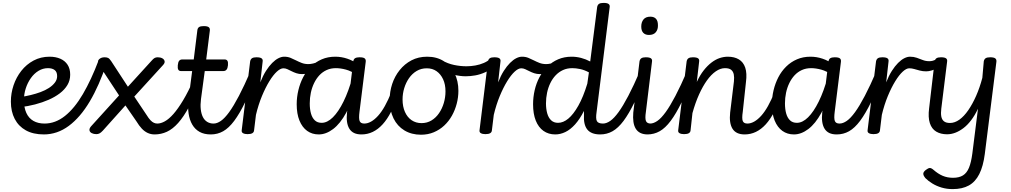

<svg xmlns="http://www.w3.org/2000/svg" viewBox="-20 -910 6970 1324"><path d="M283 17Q209 17 158.5 -11Q108 -39 81.5 -90Q55 -141 55 -209Q55 -267 73.5 -322Q92 -377 127 -421.5Q162 -466 211.5 -492.5Q261 -519 322 -519Q364 -519 396 -505Q428 -491 446 -463.5Q464 -436 464 -395Q464 -356 445 -324Q426 -292 392.5 -266.5Q359 -241 315.5 -222Q272 -203 222 -190Q172 -177 120 -171L122 -241Q156 -246 191.5 -254.5Q227 -263 259.5 -275Q292 -287 317.5 -303.5Q343 -320 358.5 -340.5Q374 -361 374 -385Q374 -414 357 -427Q340 -440 311 -440Q276 -440 245.5 -421.5Q215 -403 192.5 -371Q170 -339 157.5 -300Q145 -261 145 -220Q145 -168 161.5 -131.5Q178 -95 210 -76.5Q242 -58 287 -58Q302 -58 308.5 -46.5Q315 -35 314 -20.5Q313 -6 305 5.5Q297 17 283 17Z M282 17Q272 17 267.5 5.5Q263 -6 264 -20.5Q265 -35 271 -46.5Q277 -58 287 -58Q362 -58 428 -110.5Q494 -163 551.5 -261Q609 -359 660 -494Q663 -505 678 -503.5Q693 -502 706 -493Q719 -484 715 -473Q664 -320 599 -210.5Q534 -101 454.5 -42Q375 17 282 17Z M1046 17Q1021 17 999 7Q977 -3 958 -23Q939 -43 921 -73L845 -183L689 -9Q676 5 666 10Q656 15 644 15Q626 15 612.5 8Q599 1 597 -11.5Q595 -24 608 -39L801 -252L664 -460Q648 -486 662.5 -500.5Q677 -515 701 -515Q716 -515 725.5 -510.5Q735 -506 747 -488L862 -312L1025 -491Q1037 -505 1046 -510Q1055 -515 1067 -515Q1086 -515 1099 -508Q1112 -501 1115 -488.5Q1118 -476 1104 -461L906 -244L991 -117Q1005 -94 1017.5 -81Q1030 -68 1041.5 -63Q1053 -58 1065 -58Q1079 -58 1085 -46.5Q1091 -35 1089 -20.5Q1087 -6 1076.5 5.5Q1066 17 1046 17Z M1046 17Q1032 17 1025 5.5Q1018 -6 1020 -20.5Q1022 -35 1033 -46.5Q1044 -58 1065 -58Q1089 -58 1117 -73.5Q1145 -89 1176 -124Q1207 -159 1242.5 -218Q1278 -277 1317 -365Q1323 -379 1336.5 -378.5Q1350 -378 1359.5 -369Q1369 -360 1364 -347Q1322 -244 1284 -174Q1246 -104 1208.5 -62Q1171 -20 1131 -1.5Q1091 17 1046 17Z M1433 17Q1388 17 1356.5 -0.5Q1325 -18 1306 -50.5Q1287 -83 1280.5 -127.5Q1274 -172 1280 -226L1305 -420H1228Q1215 -420 1209.5 -429.5Q1204 -439 1206 -460Q1208 -482 1215.5 -491Q1223 -500 1237 -500H1316L1341 -702Q1343 -717 1353 -723.5Q1363 -730 1384 -730Q1410 -730 1419.5 -722.5Q1429 -715 1427 -699L1402 -500H1529Q1542 -500 1548 -491Q1554 -482 1552 -460Q1550 -439 1542 -429.5Q1534 -420 1520 -420H1392L1366 -227Q1361 -187 1364.5 -156Q1368 -125 1379 -103Q1390 -81 1409 -69.5Q1428 -58 1452 -58Q1466 -58 1473 -46.5Q1480 -35 1478 -20.5Q1476 -6 1465 5.5Q1454 17 1433 17Z M1434 17Q1420 17 1413 5.5Q1406 -6 1408 -20.5Q1410 -35 1421 -46.5Q1432 -58 1453 -58Q1477 -58 1503.5 -76.5Q1530 -95 1560.5 -137Q1591 -179 1627.5 -248.5Q1664 -318 1708 -420Q1714 -434 1727 -434Q1740 -434 1750 -425Q1760 -416 1755 -403Q1710 -286 1671 -206Q1632 -126 1595 -76.5Q1558 -27 1519 -5Q1480 17 1434 17Z M1687 15Q1668 15 1656 8.5Q1644 2 1647 -14L1705 -487Q1708 -502 1718 -508.5Q1728 -515 1748 -515Q1774 -515 1784 -507.5Q1794 -500 1791 -484L1775 -342Q1793 -388 1814 -421Q1835 -454 1857 -476Q1879 -498 1900 -508.5Q1921 -519 1939 -519Q1958 -519 1967 -507Q1976 -495 1975 -479Q1974 -463 1963.5 -451Q1953 -439 1934 -439Q1914 -439 1889 -416Q1864 -393 1837.5 -350Q1811 -307 1786.5 -248Q1762 -189 1745 -118L1732 -11Q1731 2 1720 8.5Q1709 15 1687 15Z M2063 -399Q2042 -399 2024 -405Q2006 -411 1990.5 -419Q1975 -427 1961.5 -433Q1948 -439 1935 -439Q1916 -439 1907.5 -451Q1899 -463 1900 -479Q1901 -495 1911 -507Q1921 -519 1940 -519Q1964 -519 1983.5 -511Q2003 -503 2021.5 -493.5Q2040 -484 2060.5 -476Q2081 -468 2107 -468Q2120 -468 2138.5 -472Q2157 -476 2169 -483Q2180 -489 2188.5 -484.5Q2197 -480 2201 -470Q2205 -460 2203 -450Q2201 -440 2191 -435Q2174 -426 2151 -417.5Q2128 -409 2105 -404Q2082 -399 2063 -399Z M2178 17Q2132 17 2098 -7.5Q2064 -32 2045 -78.5Q2026 -125 2026 -191Q2026 -240 2037.5 -288Q2049 -336 2070.5 -377.5Q2092 -419 2124.5 -451Q2157 -483 2199 -501Q2241 -519 2292 -519Q2334 -519 2374.5 -505.5Q2415 -492 2452 -465L2446 -390Q2403 -420 2365.5 -430Q2328 -440 2296 -440Q2261 -440 2232.5 -427Q2204 -414 2182.5 -391Q2161 -368 2146 -337Q2131 -306 2123.5 -270.5Q2116 -235 2116 -197Q2116 -157 2124.5 -127Q2133 -97 2151 -80Q2169 -63 2198 -63Q2237 -63 2275.5 -101Q2314 -139 2349 -210Q2384 -281 2411 -380L2435 -320Q2408 -207 2367 -132Q2326 -57 2277 -20Q2228 17 2178 17ZM2473 17Q2442 17 2421.5 7Q2401 -3 2389 -22.5Q2377 -42 2373 -70Q2369 -98 2373 -134L2416 -486Q2418 -502 2428.5 -508.5Q2439 -515 2459 -515Q2485 -515 2494.5 -507.5Q2504 -500 2502 -484L2459 -139Q2453 -93 2460 -75.5Q2467 -58 2492 -58Q2505 -58 2511.5 -46.5Q2518 -35 2516 -20.5Q2514 -6 2503.5 5.5Q2493 17 2473 17Z M2473 17Q2459 17 2452 5.5Q2445 -6 2447 -20.5Q2449 -35 2460 -46.5Q2471 -58 2492 -58Q2515 -58 2539 -71.5Q2563 -85 2587 -111.5Q2611 -138 2634 -179Q2657 -220 2679 -275Q2684 -289 2697 -290Q2710 -291 2720.5 -283.5Q2731 -276 2726 -261Q2704 -192 2677 -139.5Q2650 -87 2618.5 -52.5Q2587 -18 2550.5 -0.5Q2514 17 2473 17Z M2883 19Q2818 19 2769 -10.5Q2720 -40 2693.5 -94Q2667 -148 2667 -221Q2667 -278 2684.5 -331Q2702 -384 2736 -426.5Q2770 -469 2817.5 -494Q2865 -519 2926 -519Q2991 -519 3039 -489Q3087 -459 3114 -405.5Q3141 -352 3141 -284Q3141 -239 3129.5 -195Q3118 -151 3096.5 -112.5Q3075 -74 3043.5 -44.5Q3012 -15 2971.5 2Q2931 19 2883 19ZM2887 -61Q2925 -61 2955.5 -79.5Q2986 -98 3007.5 -129.5Q3029 -161 3040.5 -200Q3052 -239 3052 -280Q3052 -328 3035.5 -363.5Q3019 -399 2990.5 -419Q2962 -439 2923 -439Q2884 -439 2853 -420.5Q2822 -402 2800.5 -371Q2779 -340 2767.5 -302Q2756 -264 2756 -224Q2756 -175 2772.5 -138Q2789 -101 2818.5 -81Q2848 -61 2887 -61Z M3191 -384Q3153 -384 3107 -395Q3061 -406 3004 -438Q2993 -444 2991.5 -455.5Q2990 -467 2994.5 -478Q2999 -489 3008.5 -494.5Q3018 -500 3028 -494Q3068 -471 3111.5 -462Q3155 -453 3197 -453Q3227 -453 3258 -458.5Q3289 -464 3316.5 -476Q3344 -488 3362 -505Q3371 -513 3380 -509Q3389 -505 3396 -495Q3403 -485 3403 -473.5Q3403 -462 3394 -454Q3360 -427 3325.5 -411.5Q3291 -396 3257 -390Q3223 -384 3191 -384Z M3327 15Q3308 15 3296 8.5Q3284 2 3287 -14L3345 -487Q3348 -502 3358 -508.5Q3368 -515 3388 -515Q3414 -515 3424 -507.5Q3434 -500 3431 -484L3415 -342Q3433 -388 3454 -421Q3475 -454 3497 -476Q3519 -498 3540 -508.5Q3561 -519 3579 -519Q3598 -519 3607 -507Q3616 -495 3615 -479Q3614 -463 3603.5 -451Q3593 -439 3574 -439Q3554 -439 3529 -416Q3504 -393 3477.5 -350Q3451 -307 3426.5 -248Q3402 -189 3385 -118L3372 -11Q3371 2 3360 8.5Q3349 15 3327 15Z M3703 -399Q3682 -399 3664 -405Q3646 -411 3630.5 -419Q3615 -427 3601.5 -433Q3588 -439 3575 -439Q3556 -439 3547.5 -451Q3539 -463 3540 -479Q3541 -495 3551 -507Q3561 -519 3580 -519Q3604 -519 3623.5 -511Q3643 -503 3661.5 -493.5Q3680 -484 3700.5 -476Q3721 -468 3747 -468Q3760 -468 3778.5 -472Q3797 -476 3809 -483Q3820 -489 3828.5 -484.5Q3837 -480 3841 -470Q3845 -460 3843 -450Q3841 -440 3831 -435Q3814 -426 3791 -417.5Q3768 -409 3745 -404Q3722 -399 3703 -399Z M3809 17Q3762 17 3727.5 -7.5Q3693 -32 3674.5 -78.5Q3656 -125 3656 -191Q3656 -240 3667 -288Q3678 -336 3700 -377.5Q3722 -419 3754.5 -451Q3787 -483 3829 -501Q3871 -519 3922 -519Q3955 -519 3987.5 -510.5Q4020 -502 4050 -486L4098 -862Q4101 -877 4111 -883.5Q4121 -890 4142 -890Q4167 -890 4177 -882.5Q4187 -875 4184 -859L4094 -138Q4087 -92 4096 -75Q4105 -58 4138 -58Q4147 -58 4152 -46.5Q4157 -35 4155.5 -20.5Q4154 -6 4145 5.5Q4136 17 4119 17Q4087 17 4064.5 8Q4042 -1 4029 -18Q4016 -35 4010.5 -60Q4005 -85 4007 -117V-145Q3978 -88 3945.5 -52Q3913 -16 3878.5 0.5Q3844 17 3809 17ZM3828 -63Q3864 -63 3899 -92Q3934 -121 3968 -181Q4002 -241 4030 -333L4041 -411Q4009 -428 3980 -434Q3951 -440 3926 -440Q3891 -440 3862.5 -427Q3834 -414 3812 -391Q3790 -368 3775 -337Q3760 -306 3752.5 -270.5Q3745 -235 3745 -197Q3745 -159 3753.5 -128.5Q3762 -98 3780.5 -80.5Q3799 -63 3828 -63Z M4119 17Q4105 17 4098 5.5Q4091 -6 4093 -20.5Q4095 -35 4106 -46.5Q4117 -58 4138 -58Q4162 -58 4188.5 -76.5Q4215 -95 4245.5 -137Q4276 -179 4312.5 -248.5Q4349 -318 4393 -420Q4399 -434 4412 -434Q4425 -434 4435 -425Q4445 -416 4440 -403Q4395 -286 4356 -206Q4317 -126 4280 -76.5Q4243 -27 4204 -5Q4165 17 4119 17Z M4447 17Q4417 17 4396.5 7Q4376 -3 4364 -22.5Q4352 -42 4348 -70Q4344 -98 4347 -134L4390 -487Q4393 -502 4403 -508.5Q4413 -515 4433 -515Q4459 -515 4469 -507.5Q4479 -500 4476 -484L4434 -139Q4427 -93 4434.5 -75.5Q4442 -58 4467 -58Q4481 -58 4487.5 -46.5Q4494 -35 4492.5 -20.5Q4491 -6 4479.5 5.5Q4468 17 4447 17ZM4455 -669Q4430 -669 4416 -683.5Q4402 -698 4402 -727Q4402 -757 4417.5 -776Q4433 -795 4465 -795Q4490 -795 4503.5 -780.5Q4517 -766 4517 -736Q4518 -707 4502.5 -688Q4487 -669 4455 -669Z M4444 17Q4430 17 4423 5.5Q4416 -6 4418 -20.5Q4420 -35 4431 -46.5Q4442 -58 4463 -58Q4487 -58 4513.5 -76.5Q4540 -95 4570.5 -137Q4601 -179 4637.5 -248.5Q4674 -318 4718 -420Q4724 -434 4737 -434Q4750 -434 4760 -425Q4770 -416 4765 -403Q4720 -286 4681 -206Q4642 -126 4605 -76.5Q4568 -27 4529 -5Q4490 17 4444 17Z M5115 17Q5085 17 5064 7Q5043 -3 5031 -22.5Q5019 -42 5015 -70Q5011 -98 5015 -134L5041 -348Q5044 -377 5040 -397Q5036 -417 5022 -428.5Q5008 -440 4979 -440Q4948 -440 4916 -418Q4884 -396 4855 -355.5Q4826 -315 4800.5 -258.5Q4775 -202 4755 -130L4742 -11Q4741 2 4730 8.5Q4719 15 4697 15Q4678 15 4666 8.5Q4654 2 4657 -14L4715 -487Q4718 -502 4728 -508.5Q4738 -515 4758 -515Q4784 -515 4794 -507.5Q4804 -500 4801 -484L4785 -345Q4807 -392 4832.5 -424.5Q4858 -457 4886 -478.5Q4914 -500 4942.5 -509.5Q4971 -519 4999 -519Q5044 -519 5075 -500.5Q5106 -482 5119 -443.5Q5132 -405 5124 -344L5102 -139Q5095 -93 5102 -75.5Q5109 -58 5134 -58Q5148 -58 5155 -46.5Q5162 -35 5160 -20.5Q5158 -6 5147 5.5Q5136 17 5115 17Z M5115 17Q5101 17 5094 5.5Q5087 -6 5089 -20.5Q5091 -35 5102 -46.5Q5113 -58 5134 -58Q5157 -58 5181 -71.5Q5205 -85 5229 -111.5Q5253 -138 5276 -179Q5299 -220 5321 -275Q5326 -289 5339 -290Q5352 -291 5362.5 -283.5Q5373 -276 5368 -261Q5346 -192 5319 -139.5Q5292 -87 5260.5 -52.5Q5229 -18 5192.5 -0.5Q5156 17 5115 17Z M5455 17Q5409 17 5375 -7.5Q5341 -32 5322 -78.5Q5303 -125 5303 -191Q5303 -240 5314.5 -288Q5326 -336 5347.5 -377.5Q5369 -419 5401.5 -451Q5434 -483 5476 -501Q5518 -519 5569 -519Q5611 -519 5651.5 -505.5Q5692 -492 5729 -465L5723 -390Q5680 -420 5642.5 -430Q5605 -440 5573 -440Q5538 -440 5509.5 -427Q5481 -414 5459.5 -391Q5438 -368 5423 -337Q5408 -306 5400.5 -270.5Q5393 -235 5393 -197Q5393 -157 5401.5 -127Q5410 -97 5428 -80Q5446 -63 5475 -63Q5514 -63 5552.5 -101Q5591 -139 5626 -210Q5661 -281 5688 -380L5712 -320Q5685 -207 5644 -132Q5603 -57 5554 -20Q5505 17 5455 17ZM5750 17Q5719 17 5698.5 7Q5678 -3 5666 -22.5Q5654 -42 5650 -70Q5646 -98 5650 -134L5693 -486Q5695 -502 5705.5 -508.5Q5716 -515 5736 -515Q5762 -515 5771.5 -507.5Q5781 -500 5779 -484L5736 -139Q5730 -93 5737 -75.5Q5744 -58 5769 -58Q5782 -58 5788.5 -46.5Q5795 -35 5793 -20.5Q5791 -6 5780.5 5.5Q5770 17 5750 17Z M5750 17Q5736 17 5729 5.5Q5722 -6 5724 -20.5Q5726 -35 5737 -46.5Q5748 -58 5769 -58Q5793 -58 5819.5 -76.5Q5846 -95 5876.5 -137Q5907 -179 5943.5 -248.5Q5980 -318 6024 -420Q6030 -434 6043 -434Q6056 -434 6066 -425Q6076 -416 6071 -403Q6026 -286 5987 -206Q5948 -126 5911 -76.5Q5874 -27 5835 -5Q5796 17 5750 17Z M6003 15Q5984 15 5972 8.5Q5960 2 5963 -14L6021 -487Q6024 -502 6034 -508.5Q6044 -515 6064 -515Q6090 -515 6100 -507.5Q6110 -500 6107 -484L6091 -342Q6109 -388 6130 -421Q6151 -454 6173 -476Q6195 -498 6216 -508.5Q6237 -519 6255 -519Q6274 -519 6283 -507Q6292 -495 6291 -479Q6290 -463 6279.5 -451Q6269 -439 6250 -439Q6230 -439 6205 -416Q6180 -393 6153.5 -350Q6127 -307 6102.5 -248Q6078 -189 6061 -118L6048 -11Q6047 2 6036 8.5Q6025 15 6003 15Z M6367 -418Q6343 -418 6322.5 -423.5Q6302 -429 6284.5 -434Q6267 -439 6251 -439Q6232 -439 6223.5 -451Q6215 -463 6216 -479Q6217 -495 6227 -507Q6237 -519 6256 -519Q6281 -519 6302 -511.5Q6323 -504 6343.5 -496Q6364 -488 6388 -488Q6401 -488 6412 -491Q6423 -494 6434 -499Q6447 -508 6457.5 -500Q6468 -492 6469 -477.5Q6470 -463 6455 -452Q6427 -431 6406 -424.5Q6385 -418 6367 -418Z M6511 16Q6467 16 6436 -2.5Q6405 -21 6392 -61Q6379 -101 6387 -163L6425 -487Q6428 -502 6438 -508.5Q6448 -515 6469 -515Q6494 -515 6504 -507.5Q6514 -500 6511 -484L6471 -161Q6467 -129 6471 -107Q6475 -85 6489.5 -73.5Q6504 -62 6531 -62Q6564 -62 6596 -85Q6628 -108 6657 -150Q6686 -192 6711 -248.5Q6736 -305 6754 -373L6764 -487Q6767 -502 6777 -508.5Q6787 -515 6808 -515Q6833 -515 6843 -507.5Q6853 -500 6851 -484L6771 152Q6760 237 6733 290.5Q6706 344 6661 369Q6616 394 6549 394Q6509 394 6473.5 383.5Q6438 373 6409.5 355.5Q6381 338 6361 318Q6349 304 6347 290.5Q6345 277 6364 262Q6381 249 6391.5 248.5Q6402 248 6417 261Q6449 289 6481 302.5Q6513 316 6552 316Q6594 316 6620.5 299.5Q6647 283 6662 246.5Q6677 210 6685 149L6724 -160Q6702 -114 6676.5 -80.5Q6651 -47 6623 -26Q6595 -5 6567 5.5Q6539 16 6511 16Z"/></svg>

Font: Playwrite GB S
Style: Italic
Weight: 400
Italic angle: -7°
Designer: Veronika Burian, José Scaglione
Foundry: TypeTogether
Version: Version 1.000